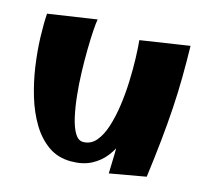

<svg xmlns="http://www.w3.org/2000/svg" viewBox="-112 -901 1109 1044"><g transform="rotate(15 442.5 -378.5)"><path d="M371 8Q297 8 242.5 -30.5Q188 -69 149.5 -133Q111 -197 87 -276.5Q63 -356 51 -439.5Q39 -523 36.5 -600Q34 -677 38 -734L312 -775Q308 -756 305 -710.5Q302 -665 301 -604Q300 -543 302 -476Q304 -409 311 -344Q318 -279 330 -226.5Q342 -174 361 -142.5Q380 -111 407 -111Q450 -111 479 -144.5Q508 -178 526 -234.5Q544 -291 553.5 -358.5Q563 -426 565.5 -495.5Q568 -565 566 -625Q564 -685 560 -725L664 -511Q663 -462 659 -405Q655 -348 645 -289.5Q635 -231 615.5 -178Q596 -125 564 -83Q532 -41 484.5 -16.5Q437 8 371 8ZM587 18Q591 -90 591.5 -183Q592 -276 589 -362Q586 -448 579 -536.5Q572 -625 560 -725L837 -767Q839 -675 838 -588.5Q837 -502 831.5 -414Q826 -326 816 -229Q806 -132 791 -18Z"/></g></svg>

Font: Marhey
Style: Bold
Weight: 700
Designer: Nur Syamsi & Bustanul Arifin
Foundry: Namelatype
Version: Version 1.000